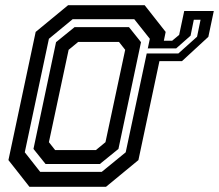

<svg xmlns="http://www.w3.org/2000/svg" viewBox="-20 -720 844 740"><path d="M690 -677.5H804L783 -578L681.5 -484.5H594.5L513.5 -103L388.5 0H93.5L12.5 -103L117.5 -597L242.5 -700H537.5L618.5 -597L611.5 -563H643.5L670.5 -585.5ZM135 -57.5H372L464.5 -133L545.5 -514L548.5 -528L557.5 -570.5L497.5 -646H260L168.5 -570.5L75.5 -133ZM727 -644 714.5 -582.5 659 -533.5H549.5L548.5 -528L545.5 -514H667.5L739.5 -578.5L753 -644ZM155.5 -88 109 -146 196 -557.5 267.5 -615.5H477L523.5 -557.5L436.5 -146L365 -88ZM192.5 -141.5H349.5L386.5 -172L462.5 -528L438.5 -558.5H281.5L244.5 -528L168.5 -172Z"/></svg>

Font: Tourney Expanded SemiBold
Style: Italic
Weight: 600
Width: 7
Italic angle: -12°
Designer: Tyler Finck
Foundry: Etcetera Type Co
Version: Version 1.010; ttfautohint (v1.8.3)